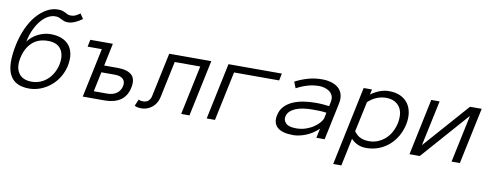

<svg xmlns="http://www.w3.org/2000/svg" viewBox="-66 -997 3953 1527"><g transform="rotate(10 1910.5 -233.0)"><path d="M70.8 -216.8Q54.2 -139.2 86.2 -92.5Q118.2 -45.9 191.9 -45.9Q226.1 -45.9 257.6 -57.9Q289.1 -69.8 314.9 -92.5Q340.8 -115.2 358.9 -146.7Q377 -178.2 386.2 -216.8Q401.9 -294.9 370.8 -341.6Q339.8 -388.2 265.1 -388.2Q184.1 -388.2 135.5 -341.6Q86.9 -294.9 70.8 -216.8ZM19 -317.9Q35.2 -391.1 63 -451.7Q90.8 -512.2 128.4 -555.7Q166 -599.1 209.5 -623.5Q252.9 -647.9 299.8 -647.9Q321.8 -647.9 335.9 -643.6Q350.1 -639.2 361.1 -633.1Q372.1 -627 382.1 -622.6Q392.1 -618.2 407.2 -618.2Q426.8 -618.2 442.4 -625Q458 -631.8 481 -647.9L507.8 -607.9Q481.9 -587.9 450.9 -574.5Q419.9 -561 395 -561Q376 -561 363 -565.4Q350.1 -569.8 339.1 -575.9Q328.1 -582 316.7 -586.4Q305.2 -590.8 288.1 -590.8Q257.8 -590.8 228.5 -574.5Q199.2 -558.1 173.1 -527.1Q147 -496.1 126.5 -452.1Q106 -408.2 95.2 -353Q110.8 -375 131.8 -392.1Q152.8 -409.2 177.5 -421.1Q202.1 -433.1 227.5 -439Q252.9 -444.8 276.9 -444.8Q325.2 -444.8 363 -430.4Q400.9 -416 425 -387.5Q449.2 -358.9 457 -316.4Q464.8 -273.9 453.1 -216.8Q441.9 -168.9 416.5 -127Q391.1 -85 354.5 -54.4Q317.9 -23.9 272.9 -6.3Q228 11.2 180.2 11.2Q64.9 11.2 23.9 -68.8Q-17.1 -148.9 19 -317.9Z M593.8 -455.1H775.9L737.8 -272.9H845.7Q924.8 -272.9 960.4 -240.5Q996.1 -208 981 -137.2Q965.8 -65.9 916.3 -33Q866.7 0 789.1 0H612.8L696.8 -397.9H582ZM914.1 -137.2Q921.9 -174.8 900.4 -195.3Q878.9 -215.8 834 -215.8H725.1L691.9 -57.1H800.8Q845.7 -57.1 875.7 -78.1Q905.8 -99.1 914.1 -137.2Z M1570.8 -455.1 1474.6 0H1407.7L1491.7 -397.9H1285.6L1222.7 -101.1Q1216.8 -74.2 1203.4 -53.2Q1189.9 -32.2 1171.9 -18.1Q1153.8 -3.9 1132.3 3.7Q1110.8 11.2 1088.9 11.2Q1047.9 11.2 1032.7 -1L1055.7 -54.2Q1062 -49.8 1069.8 -47.9Q1077.6 -45.9 1091.8 -45.9Q1143.6 -45.9 1155.8 -101.1L1231 -455.1Z M1709.5 -455.1H2140.6L2128.9 -397.9H1764.6L1680.7 0H1613.8Z M2160.6 -123Q2169.4 -166 2197 -195.1Q2224.6 -224.1 2263.2 -241Q2301.8 -257.8 2348.6 -265.4Q2395.5 -272.9 2442.4 -272.9Q2460.4 -272.9 2474.6 -272.5Q2488.8 -272 2501.7 -271Q2514.6 -270 2527.1 -268.6Q2539.6 -267.1 2555.7 -265.1L2562.5 -297.9Q2569.8 -331.1 2559.8 -352.5Q2549.8 -374 2531.2 -386.5Q2512.7 -398.9 2490.7 -404.1Q2468.8 -409.2 2452.6 -409.2Q2401.4 -409.2 2356 -395.5Q2310.5 -381.8 2268.6 -358.9L2248.5 -409.2Q2295.4 -434.1 2350.1 -450Q2404.8 -465.8 2465.8 -465.8Q2502.4 -465.8 2536.6 -456.3Q2570.8 -446.8 2594.7 -427Q2618.7 -407.2 2628.7 -375Q2638.7 -342.8 2629.4 -297.9L2566.4 0H2499.5L2515.6 -76.2Q2492.7 -54.2 2467 -37.6Q2441.4 -21 2415 -10.5Q2388.7 0 2362.5 5.6Q2336.4 11.2 2314.5 11.2Q2224.6 11.2 2185.5 -23.4Q2146.5 -58.1 2160.6 -123ZM2326.7 -45.9Q2368.7 -45.9 2405 -58.3Q2441.4 -70.8 2468.5 -89.4Q2495.6 -107.9 2513.2 -128.9Q2530.8 -149.9 2534.7 -167L2543.5 -210Q2511.7 -214.8 2481.7 -215.3Q2451.7 -215.8 2429.7 -215.8Q2393.6 -215.8 2359.1 -210.9Q2324.7 -206.1 2297.6 -195.1Q2270.5 -184.1 2251.5 -166.5Q2232.4 -148.9 2227.5 -123Q2220.7 -94.2 2243.7 -70.1Q2266.6 -45.9 2326.7 -45.9Z M3184.6 -227.1Q3172.4 -173.8 3147 -130.4Q3121.6 -86.9 3085 -55.4Q3048.3 -23.9 3002 -6.3Q2955.6 11.2 2902.3 11.2Q2866.7 11.2 2835.7 -2Q2804.7 -15.1 2780.3 -41L2733.4 182.1H2667.5L2801.3 -455.1H2868.7L2859.4 -413.1Q2933.6 -465.8 3004.4 -465.8Q3057.6 -465.8 3095.9 -448.5Q3134.3 -431.2 3158 -399.2Q3181.6 -367.2 3188.5 -323Q3195.3 -278.8 3184.6 -227.1ZM3117.7 -227.1Q3125.5 -265.1 3122.1 -298.6Q3118.7 -332 3102.5 -356.4Q3086.4 -380.9 3058.8 -395Q3031.2 -409.2 2991.7 -409.2Q2953.6 -409.2 2917.5 -395Q2881.3 -380.9 2846.7 -349.1L2794.4 -105Q2816.4 -73.2 2846.4 -59.6Q2876.5 -45.9 2914.6 -45.9Q2954.6 -45.9 2988 -60.1Q3021.5 -74.2 3048.1 -98.6Q3074.7 -123 3092 -156Q3109.4 -189 3117.7 -227.1Z M3347.2 -455.1H3414.6L3336.4 -87.9L3660.2 -455.1H3754.4L3658.2 0H3591.3L3672.4 -383.8L3334.5 0H3251.5Z"/></g></svg>

Font: Anonymous Pro
Style: Italic
Weight: 400
Italic angle: -12°
Monospace: yes
Designer: Mark Simonson
Version: Version 1.003